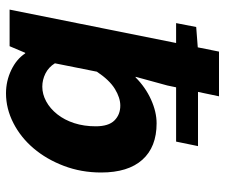

<svg xmlns="http://www.w3.org/2000/svg" viewBox="-75 -663 750 640"><g transform="rotate(90 300.0 -343.0)"><path d="M291 12Q250 12 213.5 -5.5Q177 -23 158 -52H156L134 0H12L152 -698H301L265 -526L236 -420H238Q271 -453 312 -471.5Q353 -490 391 -490Q470 -490 512.5 -442.5Q555 -395 555 -305Q555 -239 533 -181Q511 -123 474.5 -80Q438 -37 390 -12.5Q342 12 291 12ZM269 -109Q294 -109 318 -122Q342 -135 361 -159Q380 -183 390.5 -215.5Q401 -248 401 -287Q401 -330 381.5 -349.5Q362 -369 332 -369Q306 -369 276.5 -351Q247 -333 219 -291L191 -151Q204 -130 225 -119.5Q246 -109 269 -109ZM57 -555 70 -622 148 -628H467L452 -555Z"/></g></svg>

Font: Source Code Pro ExtraLight ExtraBold
Style: Italic
Weight: 800
Italic angle: -11°
Monospace: yes
Version: Version 1.016;hotconv 1.0.116;makeotfexe 2.5.65601